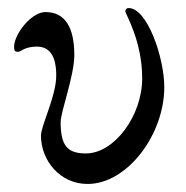

<svg xmlns="http://www.w3.org/2000/svg" viewBox="-20 -444 464 478"><path d="M120 -256C120 -204 82 -132 82 -106C82 -45 129 14 198 14C297 14 389 -109 389 -227C389 -300 347 -424 300 -424C296 -424 292 -421 292 -416C292 -409 334 -343 334 -249C334 -155 264 -62 194 -62C148 -62 131 -81 131 -140C131 -166 165 -255 165 -307C165 -376 142 -414 93 -414C58 -414 15 -359 15 -327C15 -317 18 -315 25 -315C32 -315 41 -328 72 -328C118 -328 120 -277 120 -256Z"/></svg>

Font: EB Garamond 12
Style: Regular
Weight: 400
Version: Version 0.016+